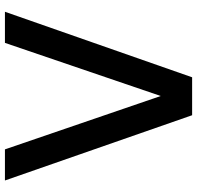

<svg xmlns="http://www.w3.org/2000/svg" viewBox="-30 -750 780 759"><g transform="rotate(-90 359.5 -370.0)"><path d="M434 0 693 -740H570L360 -124L149 -740H26L284 0Z"/></g></svg>

Font: Be Vietnam Pro Medium
Style: Regular
Weight: 500
Designer: Lam Bao, Tony Le, Vietanh Nguyen
Foundry: Yellow Type Foundry
Version: Version 1.002